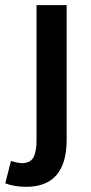

<svg xmlns="http://www.w3.org/2000/svg" viewBox="-66 -511 349 737"><path d="M34.2 206.1Q-9.3 206.1 -45.9 192.9L-23.9 106.9Q3.9 115.2 18.1 115.2Q49.8 115.2 62 93.8Q74.2 72.3 74.2 26.9V-491.2H189.9V24.9Q189.9 206.1 34.2 206.1Z"/></svg>

Font: Toshiba Sans Medium
Style: Regular
Weight: 500
Designer: Paul D. Hunt
Foundry: Toshiba Corporation
Version: Version 2.020;PS 2.0;hotconv 1.0.86;makeotf.lib2.5.63406